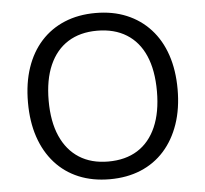

<svg xmlns="http://www.w3.org/2000/svg" viewBox="-52 -769 889 832"><g transform="rotate(-5 393.0 -352.5)"><path d="M393 9Q318 9 258 -16Q198 -41 155.5 -88.5Q113 -136 90.5 -202.5Q68 -269 68 -353Q68 -437 90.5 -503.5Q113 -570 155.5 -617Q198 -664 258 -689Q318 -714 393 -714Q468 -714 528 -689Q588 -664 631 -617Q674 -570 696.5 -503.5Q719 -437 719 -354Q719 -270 696 -203Q673 -136 630.5 -88.5Q588 -41 528 -16Q468 9 393 9ZM393 -68Q468 -68 520.5 -101Q573 -134 601 -198Q629 -262 629 -353Q629 -445 601.5 -508Q574 -571 521 -604Q468 -637 393 -637Q319 -637 266.5 -604Q214 -571 186 -507.5Q158 -444 158 -353Q158 -262 186 -198.5Q214 -135 266.5 -101.5Q319 -68 393 -68Z"/></g></svg>

Font: Nunito Sans 10pt
Style: Regular
Weight: 400
Designer: Vernon Adams
Foundry: Vernon Adams
Version: Version 3.101;gftools[0.9.27]